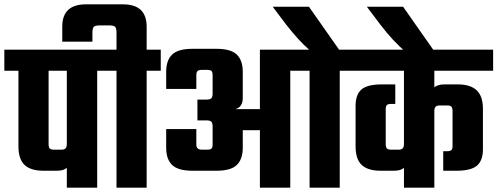

<svg xmlns="http://www.w3.org/2000/svg" viewBox="-40 -865 2293 885"><path d="M472 -636V-539H408V0H268V-92Q255 -78 222 -78H160Q102 -78 73.5 -104.5Q45 -131 45 -191V-539H-20V-636ZM268 -202V-539H184V-201Q184 -186 189.5 -180.5Q195 -175 210 -175H242Q256 -175 262 -181Q268 -187 268 -202Z M701 -636V-539H636V0H497V-539H432V-636H497V-713Q497 -735 490.5 -741.5Q484 -748 462 -748H421Q399 -748 392.5 -741.5Q386 -735 386 -713V-673H247V-742Q247 -845 356 -845H527Q636 -845 636 -742V-636Z M1591 -636V-539H1526V0H1387V-539H1298V0H1158V-265H1079V-184Q1079 -131 1051.5 -104.5Q1024 -78 958 -78H847Q781 -78 753.5 -104.5Q726 -131 726 -184V-270H865V-198Q865 -175 891 -175H914Q929 -175 934.5 -180Q940 -185 940 -198V-283Q940 -298 934 -304Q928 -310 913 -310H870V-406H913Q928 -406 934 -412Q940 -418 940 -433V-519Q940 -533 934.5 -538Q929 -543 914 -543H891Q877 -543 871 -538Q865 -533 865 -519V-455H726V-534Q726 -587 753.5 -613.5Q781 -640 847 -640H958Q1024 -640 1051.5 -613.5Q1079 -587 1079 -534V-414Q1079 -371 1045 -362H1158V-636H1385Q1338 -676 1278 -753L1217 -834H1384L1523 -636Z M2233 -539H1962V-462Q1976 -476 2009 -476H2070Q2128 -476 2157 -449Q2186 -422 2186 -363V-177Q2186 -125 2158.5 -101.5Q2131 -78 2064 -78H2003V-168H2021Q2035 -168 2040.5 -173Q2046 -178 2046 -191V-353Q2046 -368 2040.5 -373.5Q2035 -379 2021 -379H1988Q1974 -379 1968 -373Q1962 -367 1962 -352V0H1822V-92Q1809 -78 1776 -78H1714Q1656 -78 1627.5 -104.5Q1599 -131 1599 -191V-377Q1599 -429 1626 -452.5Q1653 -476 1720 -476H1782V-386H1764Q1749 -386 1743.5 -381Q1738 -376 1738 -363V-201Q1738 -186 1743.5 -180.5Q1749 -175 1764 -175H1796Q1810 -175 1816 -181Q1822 -187 1822 -202V-539H1551V-636H2233Z M1818 -834 1961 -630H1826Q1775 -671 1712 -753L1651 -834Z"/></svg>

Font: Teko Semibold
Style: Regular
Weight: 600
Designer: Manushi Parikh, Jonny Pinhorn
Foundry: Indian Type Foundry
Version: Version 1.105;PS 1.0;hotconv 1.0.78;makeotf.lib2.5.61930; tt